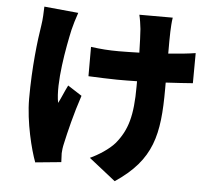

<svg xmlns="http://www.w3.org/2000/svg" viewBox="-58 -851 1079 991"><g transform="rotate(5 482.0 -355.5)"><path d="M132 -788C131 -759 130 -722 125 -692C112 -612 95 -471 95 -308C95 -186 132 -43 155 17L289 4C288 -12 287 -31 287 -42C287 -52 290 -76 294 -92C307 -152 331 -251 363 -346L290 -393C275 -364 259 -323 246 -299C226 -399 262 -590 282 -681C287 -703 299 -743 309 -771ZM931 -617C893 -611 844 -606 790 -602C790 -651 790 -695 791 -716C792 -738 793 -764 797 -789H624C629 -770 634 -736 636 -716C638 -688 640 -643 641 -594C604 -593 568 -592 535 -592C482 -592 442 -595 390 -602V-450C443 -448 498 -445 539 -445C572 -445 607 -445 642 -446V-420C642 -266 619 -191 561 -120C531 -85 476 -50 434 -31L572 78C762 -49 790 -182 790 -419V-452C844 -455 893 -458 930 -461Z"/></g></svg>

Font: GenEiGothic-pro-Heavy
Style: Bold
Weight: 900
Designer: Ryoko NISHIZUKA (kana & ideographs); Paul D. Hunt (Latin, Greek & Cyrillic); Wenlong ZHANG (bopomofo); Sandoll Communica
Foundry: Adobe Systems Incorporated; o_tamon
Version: Version 1.000.140830